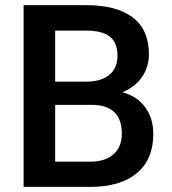

<svg xmlns="http://www.w3.org/2000/svg" viewBox="-20 -731 671 751"><path d="M72.3 0V-710.9H315.9Q436.5 -710.9 499.5 -662.6Q562.5 -614.3 562.5 -518.6Q562.5 -469.7 536.1 -430.7Q509.8 -391.6 459 -370.1Q516.6 -354.5 548.1 -311.3Q579.6 -268.1 579.6 -207.5Q579.6 -107.4 515.4 -53.7Q451.2 0 331.5 0ZM195.8 -320.8V-98.6H333Q391.1 -98.6 423.8 -127.4Q456.5 -156.2 456.5 -207.5Q456.5 -318.4 343.3 -320.8ZM195.8 -411.6H316.9Q374.5 -411.6 407 -437.7Q439.5 -463.9 439.5 -511.7Q439.5 -564.5 409.4 -587.9Q379.4 -611.3 315.9 -611.3H195.8Z"/></svg>

Font: TypoPRO Roboto
Style: Regular
Weight: 500
Designer: Google
Version: Version 2.136; 2016